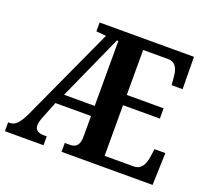

<svg xmlns="http://www.w3.org/2000/svg" viewBox="-122 -866 1110 1019"><g transform="rotate(20 433.5 -357.0)"><path d="M0 0H218V-50H203C170 -50 151 -62 151 -89C151 -101 156 -121 165 -142L201 -232H402V-116C402 -67 383 -50 348 -50H320V0H834L840 -182H779L772 -136C766 -92 748 -58 706 -58H542V-344H750V-402H542V-656H681C724 -656 740 -626 744 -578L748 -532H810L808 -714H275V-664L331 -659L88 -129C62 -75 41 -50 10 -50H0ZM229 -289 394 -656H402V-289Z"/></g></svg>

Font: Noto Serif Armenian Condensed
Style: Bold
Weight: 700
Width: 3
Designer: Monotype Design Team
Foundry: Monotype Imaging Inc.
Version: Version 2.008